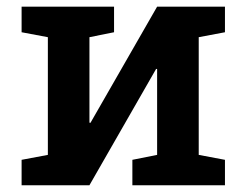

<svg xmlns="http://www.w3.org/2000/svg" viewBox="-20 -548 728 568"><path d="M43.9 0V-75.2L121.6 -89.8V-438L43.9 -452.6V-528.3H317.4V-452.6L244.6 -438V-185.1L247.6 -184.6L444.8 -528.3H645.5V-452.6L567.9 -438V-89.8L645.5 -75.2V0H371.6V-75.2L444.8 -89.8V-343.8L441.9 -344.2L244.6 0Z"/></svg>

Font: Roboto Slab Medium
Style: Regular
Weight: 500
Designer: Google
Version: Version 2.001; ttfautohint (v1.8.3)